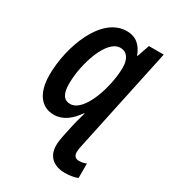

<svg xmlns="http://www.w3.org/2000/svg" viewBox="-192 -649 879 988"><g transform="rotate(30 247.5 -155.0)"><path d="M354 241C383 241 411 235 428 228V142C417 147 402 151 386 151C367 151 353 142 353 117C353 105 355 91 359 75L490 -541H402L377 -468H374C355 -519 323 -551 266 -551C115 -551 33 -323 33 -157C33 -45 83 10 153 10C209 10 250 -24 286 -75H289C282 -51 270 -8 265 17L251 82C247 102 244 122 244 140C244 204 285 241 354 241ZM199 -80C162 -80 143 -108 143 -167C143 -287 199 -460 280 -460C320 -460 341 -427 341 -378C341 -267 284 -80 199 -80Z"/></g></svg>

Font: Noto Sans Display SemiCondensed Medium
Style: Italic
Weight: 500
Width: 4
Italic angle: -12°
Designer: Monotype Design Team
Foundry: Monotype Imaging Inc.
Version: Version 1.900